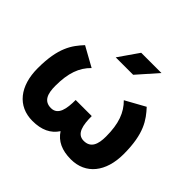

<svg xmlns="http://www.w3.org/2000/svg" viewBox="-174 -919 1129 1129"><g transform="rotate(45 390.0 -355.0)"><path d="M457 -597.7 567.4 -722.7H398.9L312 -597.7ZM32.7 -228.5C32.7 -80.6 106.4 13.2 230 13.2C305.2 13.2 357.4 -11.7 389.6 -61.5C421.9 -11.7 474.1 13.2 549.3 13.2C672.9 13.2 747.6 -80.6 747.6 -228.5C747.6 -399.4 698.7 -463.9 646.5 -521L523.9 -453.1C575.7 -401.9 601.1 -334.5 601.1 -228.5C601.1 -163.6 584.5 -117.2 525.9 -117.2C467.3 -117.2 456.5 -180.7 456.5 -253.9H322.8C322.8 -180.7 312 -117.2 253.4 -117.2C194.8 -117.2 179.2 -163.6 179.2 -228.5C179.2 -334.5 204.1 -401.9 256.3 -453.1L133.8 -521C81.1 -463.9 32.7 -399.4 32.7 -228.5Z"/></g></svg>

Font: Giphurs ExtraBold
Style: Regular
Weight: 800
Version: Version 1.000